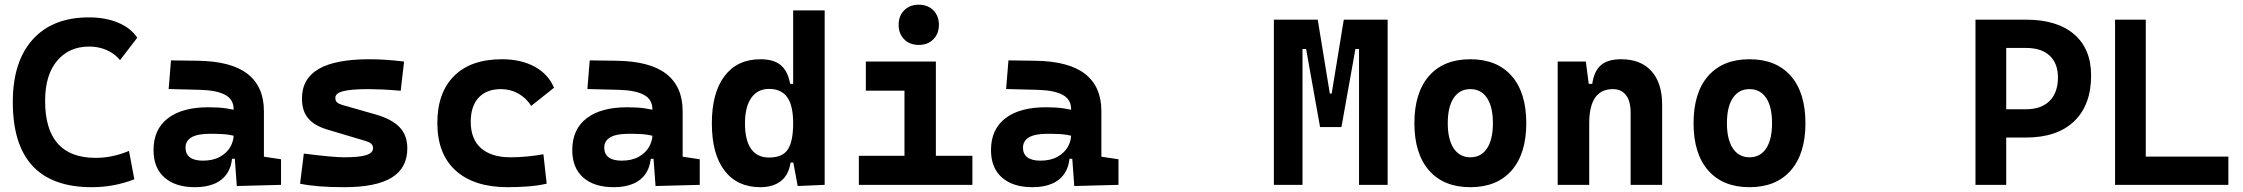

<svg xmlns="http://www.w3.org/2000/svg" viewBox="-20 -776 9415 806"><path d="M365.2 9.8Q33.7 9.8 33.7 -347.7Q33.7 -517.1 117.2 -610.1Q200.7 -703.1 353.5 -703.1Q422.4 -703.1 475.6 -680.9Q528.8 -658.7 556.2 -617.7L483.9 -523.4Q461.9 -550.8 428 -565.7Q394 -580.6 354.5 -580.6Q270.5 -580.6 220 -521.2Q169.4 -461.9 169.4 -352.5Q169.4 -113.3 381.8 -113.3Q452.6 -113.3 521.5 -142.6L543.9 -23.4Q459 9.8 365.2 9.8Z M974.1 4.9 962.9 -148.4 960.9 -215.8V-316.9Q960.9 -358.4 925.5 -377.7Q890.1 -397 820.3 -398.9L688 -402.3L697.8 -522.5L810.5 -521Q951.2 -519 1019.5 -465.6Q1087.9 -412.1 1087.9 -309.6V-118.2L1159.7 -107.4V0ZM798.8 9.8Q716.3 9.8 670.4 -30.8Q624.5 -71.3 624.5 -146Q624.5 -232.9 684.6 -279.3Q744.6 -325.7 855 -325.7Q897.5 -325.7 928.5 -321.3Q959.5 -316.9 991.2 -307.6L969.7 -204.6Q938.5 -211.9 913.6 -213.1Q888.7 -214.4 861.3 -214.4Q758.8 -214.4 758.8 -155.8Q758.8 -129.4 777.3 -115.5Q795.9 -101.6 831.5 -101.6Q874.5 -101.6 903.3 -117.7Q932.1 -133.8 946.5 -158.7Q960.9 -183.6 960.9 -210V-242.2L979.5 -109.4H938L955.1 -125Q953.6 -80.1 934.6 -50Q915.5 -20 881.1 -5.1Q846.7 9.8 798.8 9.8Z M1424.8 9.8Q1365.7 9.8 1320.1 6.1Q1274.4 2.4 1239.7 -4.9L1255.4 -131.3Q1316.9 -123.5 1358.9 -119.6Q1400.9 -115.7 1424.8 -115.7Q1488.8 -115.7 1517.3 -124.8Q1545.9 -133.8 1545.9 -153.8Q1545.9 -165.5 1538.6 -172.4Q1531.2 -179.2 1515.1 -184.1L1351.6 -232.9Q1299.8 -248.5 1273.7 -279.3Q1247.6 -310.1 1247.6 -362.3Q1247.6 -445.8 1317.9 -486.6Q1388.2 -527.3 1531.2 -527.3Q1564.5 -527.3 1600.3 -524.9Q1636.2 -522.5 1676.3 -517.6L1662.1 -395Q1617.7 -398.9 1584.5 -400.4Q1551.3 -401.9 1528.3 -401.9Q1454.6 -401.9 1421.1 -393.3Q1387.7 -384.8 1387.7 -365.2Q1387.7 -353 1394.8 -346.4Q1401.9 -339.8 1417 -335.4L1557.1 -295.4Q1624 -276.4 1657 -242.4Q1689.9 -208.5 1689.9 -153.3Q1689.9 -70.8 1624.5 -30.5Q1559.1 9.8 1424.8 9.8Z M2111.3 9.8Q1970.2 9.8 1893.1 -59.8Q1815.9 -129.4 1815.9 -259.8Q1815.9 -386.7 1886.2 -457Q1956.5 -527.3 2086.9 -527.3Q2167.2 -527.3 2224.5 -496.1Q2281.7 -464.8 2305.7 -407.7L2210 -331.5Q2188.6 -365.1 2155.5 -383.5Q2122.3 -401.9 2083 -401.9Q2022.7 -401.9 1989.4 -366.2Q1956.1 -330.5 1956.1 -264.6Q1956.1 -191.9 1999.5 -153.8Q2043 -115.7 2123 -115.7Q2158.1 -115.7 2193.1 -119.1Q2228.1 -122.6 2261.2 -128.4L2274.9 -4.9Q2235.5 3.9 2193.4 6.8Q2151.3 9.8 2111.3 9.8Z M2731.9 4.9 2720.7 -148.4 2718.8 -215.8V-316.9Q2718.8 -358.4 2683.3 -377.7Q2647.9 -397 2578.1 -398.9L2445.8 -402.3L2455.6 -522.5L2568.4 -521Q2709 -519 2777.3 -465.6Q2845.7 -412.1 2845.7 -309.6V-118.2L2917.5 -107.4V0ZM2556.6 9.8Q2474.1 9.8 2428.2 -30.8Q2382.3 -71.3 2382.3 -146Q2382.3 -232.9 2442.4 -279.3Q2502.4 -325.7 2612.8 -325.7Q2655.3 -325.7 2686.3 -321.3Q2717.3 -316.9 2749 -307.6L2727.5 -204.6Q2696.3 -211.9 2671.4 -213.1Q2646.5 -214.4 2619.1 -214.4Q2516.6 -214.4 2516.6 -155.8Q2516.6 -129.4 2535.2 -115.5Q2553.7 -101.6 2589.4 -101.6Q2632.3 -101.6 2661.1 -117.7Q2689.9 -133.8 2704.3 -158.7Q2718.8 -183.6 2718.8 -210V-242.2L2737.3 -109.4H2695.8L2712.9 -125Q2711.4 -80.1 2692.4 -50Q2673.3 -20 2638.9 -5.1Q2604.5 9.8 2556.6 9.8Z M3171.4 9.8Q3075.2 9.8 3021.7 -59.6Q2968.3 -128.9 2968.3 -258.3Q2968.3 -386.7 3021.7 -457Q3075.2 -527.3 3172.4 -527.3Q3229 -527.3 3258.5 -501.7Q3288.1 -476.1 3296.9 -423.8H3339.8L3309.6 -258.3Q3309.6 -333.5 3284.4 -368.2Q3259.3 -402.8 3208.5 -402.8Q3160.2 -402.8 3133.8 -365Q3107.4 -327.1 3107.4 -258.3Q3107.4 -187 3133.1 -150.9Q3158.7 -114.7 3208.5 -114.7Q3265.1 -114.7 3287.4 -148.9Q3309.6 -183.1 3309.6 -258.3L3344.7 -93.8H3298.8Q3291 -42 3258.3 -16.1Q3225.6 9.8 3171.4 9.8ZM3328.6 4.9 3309.6 -97.7V-732.4H3441.9V0Z M3776.9 0V-488.3H3908.7V0ZM3585.4 0V-122.1H3786.6V0ZM3898.9 0V-122.1H4062V0ZM3614.7 -395.5V-517.6H3908.7V-395.5ZM3836.9 -587.4Q3799.3 -587.4 3775.9 -610.8Q3752.4 -634.3 3752.4 -671.9Q3752.4 -709.5 3775.9 -732.9Q3799.3 -756.3 3836.9 -756.3Q3874.5 -756.3 3897.9 -732.9Q3921.4 -709.5 3921.4 -671.9Q3921.4 -634.3 3897.9 -610.8Q3874.5 -587.4 3836.9 -587.4Z M4489.7 4.9 4478.5 -148.4 4476.6 -215.8V-316.9Q4476.6 -358.4 4441.2 -377.7Q4405.8 -397 4335.9 -398.9L4203.6 -402.3L4213.4 -522.5L4326.2 -521Q4466.8 -519 4535.2 -465.6Q4603.5 -412.1 4603.5 -309.6V-118.2L4675.3 -107.4V0ZM4314.5 9.8Q4231.9 9.8 4186 -30.8Q4140.1 -71.3 4140.1 -146Q4140.1 -232.9 4200.2 -279.3Q4260.3 -325.7 4370.6 -325.7Q4413.1 -325.7 4444.1 -321.3Q4475.1 -316.9 4506.8 -307.6L4485.4 -204.6Q4454.1 -211.9 4429.2 -213.1Q4404.3 -214.4 4377 -214.4Q4274.4 -214.4 4274.4 -155.8Q4274.4 -129.4 4293 -115.5Q4311.5 -101.6 4347.2 -101.6Q4390.1 -101.6 4418.9 -117.7Q4447.8 -133.8 4462.2 -158.7Q4476.6 -183.6 4476.6 -210V-242.2L4495.1 -109.4H4453.6L4470.7 -125Q4469.2 -80.1 4450.2 -50Q4431.2 -20 4396.7 -5.1Q4362.3 9.8 4314.5 9.8Z M5549.8 -242.7 5564.5 -383.3H5570.3L5621.1 -693.4H5692.9L5700.7 -570.3H5669.9L5611.3 -242.7ZM5327.6 0V-693.4H5447.8V0ZM5521.5 -242.7 5462.9 -570.3H5432.1L5439.9 -693.4H5511.7L5562.5 -383.3H5566.4L5580.1 -242.7ZM5685.1 0V-693.4H5805.2V0Z M6152.3 9.8Q6040.5 9.8 5979 -60.5Q5917.5 -130.9 5917.5 -258.8Q5917.5 -387.2 5979 -457.3Q6040.5 -527.3 6152.3 -527.3Q6264.2 -527.3 6325.7 -457.3Q6387.2 -387.2 6387.2 -258.8Q6387.2 -130.9 6325.7 -60.5Q6264.2 9.8 6152.3 9.8ZM6152.6 -115.7Q6197.8 -115.7 6222.4 -153.1Q6247.1 -190.5 6247.1 -258.9Q6247.1 -327.6 6222.4 -364.7Q6197.8 -401.9 6152.3 -401.9Q6107.4 -401.9 6082.5 -364.7Q6057.6 -327.5 6057.6 -258.8Q6057.6 -190.4 6082.5 -153.1Q6107.4 -115.7 6152.6 -115.7Z M6825.2 0V-304.2Q6825.2 -351.1 6805.9 -376.5Q6786.6 -401.9 6750.8 -401.9Q6651.4 -401.9 6651.4 -258.3L6621.1 -423.8H6664.1Q6671.4 -476.1 6699.7 -501.7Q6728 -527.3 6785.6 -527.3Q6867.7 -527.3 6912.6 -477.5Q6957.5 -427.7 6957.5 -336.9V0ZM6519 0V-517.6H6637.2L6651.4 -408.2V0Z M7324.2 9.8Q7212.4 9.8 7150.9 -60.5Q7089.4 -130.9 7089.4 -258.8Q7089.4 -387.2 7150.9 -457.3Q7212.4 -527.3 7324.2 -527.3Q7436.1 -527.3 7497.6 -457.3Q7559.1 -387.2 7559.1 -258.8Q7559.1 -130.9 7497.6 -60.5Q7436.1 9.8 7324.2 9.8ZM7324.5 -115.7Q7369.6 -115.7 7394.3 -153.1Q7418.9 -190.5 7418.9 -258.9Q7418.9 -327.6 7394.3 -364.7Q7369.6 -401.9 7324.2 -401.9Q7279.3 -401.9 7254.4 -364.7Q7229.5 -327.5 7229.5 -258.8Q7229.5 -190.4 7254.4 -153.1Q7279.3 -115.7 7324.5 -115.7Z M8390.1 -198.7V-317.4H8485.4Q8549.3 -317.4 8584.2 -352.5Q8619.1 -387.7 8619.1 -450.7Q8619.1 -510.3 8584.2 -542.5Q8549.3 -574.7 8485.4 -574.7H8392.1V-693.4H8485.4Q8615.7 -693.4 8687 -632.1Q8758.3 -570.8 8758.3 -459Q8758.3 -335 8687 -266.8Q8615.7 -198.7 8485.4 -198.7ZM8272.9 0V-693.4H8401.9V0Z M8858.9 0V-693.4H8987.8V0ZM8858.9 0V-118.7H9334.5V0Z"/></svg>

Font: Cascadia Mono PL
Style: Regular
Weight: 400
Monospace: yes
Designer: Aaron Bell
Foundry: Saja Typeworks
Version: Version 2102.003